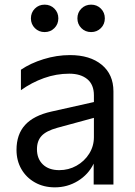

<svg xmlns="http://www.w3.org/2000/svg" viewBox="-20 -794 581 826"><path d="M51 -149Q51 -216 88 -256.5Q125 -297 201 -314L384 -355V-384Q384 -430 355.5 -453.5Q327 -477 278 -477Q222 -477 169 -458Q116 -439 70 -406V-494Q111 -522 167.5 -539.5Q224 -557 281 -557Q367 -557 417.5 -515.5Q468 -474 468 -401V0H383V-90Q360 -43 315 -15.5Q270 12 216 12Q168 12 130.5 -9Q93 -30 72 -66.5Q51 -103 51 -149ZM235 -62Q275 -62 309 -81Q343 -100 363.5 -132.5Q384 -165 384 -204V-287L226 -244Q179 -231 159 -209.5Q139 -188 139 -152Q139 -111 164.5 -86.5Q190 -62 235 -62ZM113 -715Q113 -740 130 -757Q147 -774 172 -774Q197 -774 214 -757Q231 -740 231 -715Q231 -690 214 -673Q197 -656 172 -656Q147 -656 130 -673Q113 -690 113 -715ZM372 -774Q397 -774 414 -757Q431 -740 431 -715Q431 -690 414 -673Q397 -656 372 -656Q347 -656 330 -673Q313 -690 313 -715Q313 -740 330 -757Q347 -774 372 -774Z"/></svg>

Font: Application
Style: Regular
Weight: 400
Designer: Wei Huang
Foundry: Wei Huang
Version: Version 0.012